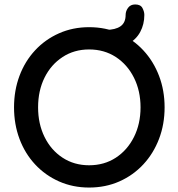

<svg xmlns="http://www.w3.org/2000/svg" viewBox="-20 -832 801 862"><path d="M719 -350Q719 -274 694 -208.5Q669 -143 623.5 -94Q578 -45 516 -17.5Q454 10 380 10Q307 10 245 -17.5Q183 -45 137.5 -94Q92 -143 67.5 -208.5Q43 -274 43 -350Q43 -426 67.5 -491.5Q92 -557 137.5 -606Q183 -655 245 -682.5Q307 -710 380 -710Q454 -710 516 -682.5Q578 -655 623.5 -606Q669 -557 694 -491.5Q719 -426 719 -350ZM611 -350Q611 -424 581.5 -483Q552 -542 500 -576Q448 -610 380 -610Q313 -610 261 -576Q209 -542 180 -483.5Q151 -425 151 -350Q151 -276 180 -217Q209 -158 261 -124Q313 -90 380 -90Q448 -90 500 -124Q552 -158 581.5 -217Q611 -276 611 -350ZM456 -614V-698Q498 -698 521 -714Q544 -730 544 -765Q544 -782 555 -797Q566 -812 587 -812Q611 -812 619.5 -796Q628 -780 628 -765Q628 -723 609.5 -688.5Q591 -654 553.5 -634Q516 -614 456 -614Z"/></svg>

Font: Quicksand Light SemiBold
Style: Regular
Weight: 600
Version: Version 3.006